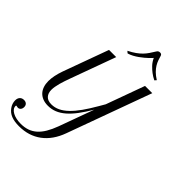

<svg xmlns="http://www.w3.org/2000/svg" viewBox="-411 -964 1364 1364"><g transform="rotate(45 271.5 -282.0)"><path d="M105 -578.6H177.2L52.7 -236.8Q45.9 -217.8 39.1 -198Q32.2 -178.2 27.1 -158.9Q22 -139.6 18.8 -121.8Q15.6 -104 15.6 -88.9Q15.6 -55.2 33.7 -35.2Q51.8 -15.1 88.9 -15.1Q121.6 -15.1 151.9 -29.5Q182.1 -43.9 211.9 -72.5Q241.7 -101.1 272.2 -144Q302.7 -187 335.9 -244.6L361.8 -289.1L466.8 -578.6H539.6L309.1 54.7Q273.4 153.3 203.4 205.3Q133.3 257.3 35.6 257.3Q-11.7 257.3 -43.2 244.6Q-74.7 231.9 -93.8 204.6Q-103.5 191.4 -108.4 176.5Q-113.3 161.6 -113.3 147Q-113.3 125 -101.8 112.3Q-90.3 99.6 -70.3 99.6Q-53.2 99.6 -43.5 108.9Q-33.7 118.2 -33.7 134.8Q-33.7 150.4 -42 160.2Q-50.3 169.9 -63 169.9Q-68.4 169.9 -71.5 168.5Q-74.7 167 -78.6 167Q-81.5 167 -82.3 168.2Q-83 169.4 -83 173.3Q-83 187 -74.2 198.5Q-65.4 210 -49.8 218.5Q-34.2 227.1 -12.9 231.7Q8.3 236.3 33.7 236.3Q69.3 236.3 99.1 226.1Q128.9 215.8 153.6 194.1Q178.2 172.4 198.2 138.7Q218.3 105 235.4 58.6L331.1 -204.1Q298.8 -149.4 268.6 -109.1Q238.3 -68.8 207.8 -42.5Q177.2 -16.1 145.5 -3.4Q113.8 9.3 78.1 9.3Q48.3 9.3 25.6 0.2Q2.9 -8.8 -12.5 -25.4Q-27.8 -42 -35.6 -65.4Q-43.5 -88.9 -43.5 -117.7Q-43.5 -143.1 -37.4 -173.3Q-31.2 -203.6 -19.5 -236.8ZM350.6 -808.6Q356 -817.4 362.1 -819.8Q368.2 -822.3 374.5 -822.3Q383.3 -822.3 387.9 -818.6Q392.6 -814.9 394.5 -808.1Q399.4 -791 405.5 -773.4Q411.6 -755.9 422.6 -737.8Q433.6 -719.7 451.4 -701.9Q469.2 -684.1 497.1 -666.5Q496.6 -666 495.1 -664.1Q493.7 -662.1 491.2 -659.7Q488.8 -656.7 485.4 -653.3Q461.9 -664.6 440.4 -680.7Q421.9 -694.3 402.3 -714.8Q382.8 -735.4 370.1 -763.2Q370.1 -763.2 364.3 -756.6Q358.4 -750 347.7 -739.7Q336.9 -729.5 322.3 -717Q307.6 -704.6 290.5 -692.4Q273.4 -680.2 254.4 -669.9Q235.4 -659.7 216.3 -654.3Q215.8 -654.3 213.6 -656Q211.4 -657.7 209 -660.2Q206.1 -662.6 201.7 -666.5Q234.4 -683.1 256.6 -699Q278.8 -714.8 294.9 -731.4Q311 -748 323.7 -766.8Q336.4 -785.6 350.6 -808.6Z"/></g></svg>

Font: Petit Formal Script
Style: Regular
Weight: 400
Version: Version 1.001; ttfautohint (v0.8) -G 200 -r 50